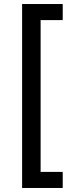

<svg xmlns="http://www.w3.org/2000/svg" viewBox="-20 -787 362 955"><path d="M90 148V-767H292V-687H182V68H292V148Z"/></svg>

Font: Voces
Style: Regular
Weight: 400
Designer: Ana Paula Megda, Pablo Ugerman
Foundry: Ana Paula Megda, Pablo Ugerman
Version: Version 1.003